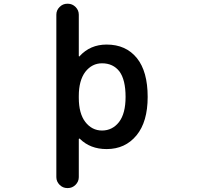

<svg xmlns="http://www.w3.org/2000/svg" viewBox="-20 -793 1040 1010"><path d="M334 196.3Q310.5 196.3 293.5 179.2Q276.4 162.1 276.4 138.7V-715.8Q276.4 -739.3 293.5 -756.3Q310.5 -773.4 334 -773.4H336.9Q360.4 -773.4 377.4 -756.3Q394.5 -739.3 394.5 -715.8V-499Q394.5 -497.1 396 -496.1Q397.5 -495.1 398.4 -497.1Q454.1 -558.6 541 -558.6Q642.6 -558.6 700.2 -487.3Q756.8 -417 756.8 -283.2Q756.8 -152.3 698.2 -81.1Q638.7 -8.8 541 -8.8Q454.1 -8.8 399.4 -63.5Q397.5 -64.5 396 -63.5Q394.5 -62.5 394.5 -60.5V138.7Q394.5 162.1 377.4 179.2Q360.4 196.3 336.9 196.3ZM516.6 -460Q463.9 -460 428.7 -415Q394.5 -369.1 394.5 -288.1V-278.3Q394.5 -196.3 428.7 -151.4Q463.9 -106.4 516.6 -106.4Q571.3 -106.4 606.4 -151.4Q640.6 -196.3 640.6 -283.2Q640.6 -373 608.4 -417Q575.2 -460 516.6 -460Z"/></svg>

Font: Rounded Mgen+ 1mn medium
Style: Regular
Weight: 500
Designer: [Source Han Sans]
Ryoko NISHIZUKA  (kana & ideographs); Paul D. Hunt (Latin, Greek & Cyrillic); Wenlong ZHANG  (bopomofo
Version: Version 1.059.20150602